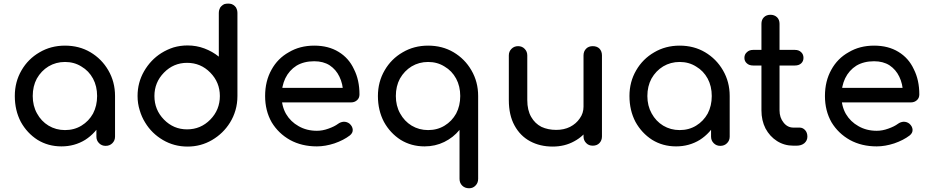

<svg xmlns="http://www.w3.org/2000/svg" viewBox="-20 -802 5121 1057"><path d="M318.4 3.9Q245.1 3.9 186.5 -32.2Q128.9 -69.3 94.7 -130.9Q61.5 -194.3 61.5 -273.4Q61.5 -351.6 98.6 -415Q134.8 -477.5 197.3 -513.7Q259.8 -550.8 337.9 -550.8Q416 -550.8 477.5 -514.6Q540 -477.5 576.2 -415Q613.3 -351.6 613.3 -273.4Q599.6 -273.4 574.2 -273.4Q574.2 -194.3 540 -131.8Q506.8 -69.3 449.2 -32.2Q390.6 3.9 318.4 3.9ZM337.9 -85.9Q388.7 -85.9 428.7 -110.4Q468.8 -134.8 492.2 -176.8Q514.6 -219.7 514.6 -273.4Q514.6 -327.1 492.2 -369.1Q468.8 -412.1 428.7 -435.5Q388.7 -460.9 337.9 -460.9Q288.1 -460.9 247.1 -436.5Q207 -412.1 182.6 -369.1Q160.2 -327.1 160.2 -273.4Q160.2 -219.7 183.6 -177.7Q207 -134.8 247.1 -110.4Q288.1 -85.9 337.9 -85.9ZM561.5 1Q540 1 525.4 -13.7Q510.7 -28.3 510.7 -49.8Q510.7 -100.6 510.7 -203.1Q515.6 -229.5 530.3 -308.6Q550.8 -299.8 613.3 -273.4Q613.3 -216.8 613.3 -49.8Q613.3 -28.3 598.6 -13.7Q584 1 561.5 1Z M1190.4 -273.4Q1190.4 -348.6 1137.7 -402.3Q1085 -456.1 1009.8 -456.1Q935.5 -456.1 882.8 -402.3Q830.1 -348.6 830.1 -273.4Q830.1 -197.3 882.8 -143.6Q935.5 -89.8 1009.8 -89.8Q1085 -89.8 1137.7 -143.6Q1190.4 -197.3 1190.4 -273.4ZM737.3 -273.4Q737.3 -347.7 773.4 -410.2Q809.6 -472.7 868.2 -509.8Q899.4 -529.3 935.5 -541Q972.7 -551.8 1012.7 -551.8Q1061.5 -551.8 1105.5 -535.2Q1149.4 -518.6 1184.6 -490.2Q1184.6 -570.3 1184.6 -731.4Q1184.6 -743.2 1188.5 -752Q1191.4 -761.7 1199.2 -768.6Q1206.1 -775.4 1214.8 -779.3Q1224.6 -782.2 1236.3 -782.2Q1247.1 -782.2 1255.9 -779.3Q1265.6 -775.4 1272.5 -768.6Q1280.3 -761.7 1283.2 -752Q1287.1 -743.2 1287.1 -731.4Q1287.1 -579.1 1287.1 -273.4Q1287.1 -273.4 1287.1 -273.4Q1287.1 -273.4 1287.1 -273.4Q1287.1 -273.4 1287.1 -273.4Q1287.1 -273.4 1287.1 -273.4Q1287.1 -232.4 1276.4 -195.3Q1265.6 -158.2 1246.1 -127Q1209 -67.4 1147.5 -31.2Q1085.9 4.9 1012.7 4.9Q938.5 4.9 877 -31.2Q815.4 -67.4 779.3 -127Q759.8 -158.2 749 -195.3Q737.3 -232.4 737.3 -273.4Z M1724.6 3.9Q1641.6 3.9 1577.1 -31.2Q1512.7 -67.4 1475.6 -128.9Q1439.5 -192.4 1439.5 -273.4Q1439.5 -355.5 1474.6 -418Q1508.8 -480.5 1570.3 -514.6Q1630.9 -550.8 1710 -550.8Q1788.1 -550.8 1843.8 -516.6Q1900.4 -482.4 1928.7 -420.9Q1959 -361.3 1959 -282.2Q1959 -262.7 1946.3 -251Q1932.6 -238.3 1913.1 -238.3Q1778.3 -238.3 1509.8 -238.3Q1509.8 -257.8 1509.8 -318.4Q1610.4 -318.4 1910.2 -318.4Q1899.4 -310.5 1869.1 -290Q1868.2 -339.8 1848.6 -379.9Q1830.1 -418.9 1794.9 -442.4Q1759.8 -464.8 1710 -464.8Q1653.3 -464.8 1612.3 -440.4Q1572.3 -415 1550.8 -371.1Q1530.3 -328.1 1530.3 -273.4Q1530.3 -217.8 1554.7 -174.8Q1580.1 -131.8 1624 -107.4Q1668 -82 1724.6 -82Q1755.9 -82 1788.1 -93.8Q1821.3 -105.5 1840.8 -120.1Q1855.5 -130.9 1873 -131.8Q1890.6 -131.8 1904.3 -121.1Q1920.9 -106.4 1921.9 -87.9Q1922.9 -70.3 1906.2 -56.6Q1872.1 -30.3 1821.3 -12.7Q1770.5 3.9 1724.6 3.9Z M2562.5 234.4Q2539.1 234.4 2524.4 219.7Q2509.8 205.1 2509.8 182.6Q2509.8 92.8 2509.8 -86.9Q2475.6 -44.9 2425.8 -20.5Q2376 3.9 2317.4 3.9Q2244.1 3.9 2185.5 -32.2Q2127.9 -69.3 2093.8 -130.9Q2060.5 -194.3 2060.5 -273.4Q2060.5 -351.6 2097.7 -415Q2133.8 -477.5 2196.3 -513.7Q2258.8 -550.8 2336.9 -550.8Q2415 -550.8 2476.6 -514.6Q2539.1 -477.5 2575.2 -415Q2612.3 -351.6 2612.3 -273.4Q2612.3 -121.1 2612.3 182.6Q2612.3 205.1 2597.7 219.7Q2584 234.4 2562.5 234.4ZM2336.9 -85.9Q2387.7 -85.9 2427.7 -110.4Q2467.8 -134.8 2491.2 -176.8Q2513.7 -219.7 2513.7 -273.4Q2513.7 -327.1 2491.2 -369.1Q2467.8 -412.1 2427.7 -435.5Q2387.7 -460.9 2336.9 -460.9Q2287.1 -460.9 2246.1 -436.5Q2206.1 -412.1 2181.6 -369.1Q2159.2 -327.1 2159.2 -273.4Q2159.2 -219.7 2182.6 -177.7Q2206.1 -134.8 2246.1 -110.4Q2287.1 -85.9 2336.9 -85.9Z M3022.5 4.9Q2953.1 4.9 2898.4 -24.4Q2843.8 -53.7 2812.5 -111.3Q2781.2 -168 2781.2 -251Q2781.2 -333 2781.2 -497.1Q2781.2 -518.6 2795.9 -533.2Q2810.5 -547.9 2832 -547.9Q2854.5 -547.9 2868.2 -533.2Q2882.8 -518.6 2882.8 -497.1Q2882.8 -415 2882.8 -251Q2882.8 -195.3 2904.3 -158.2Q2924.8 -122.1 2960.9 -103.5Q2997.1 -86.9 3042 -86.9Q3085 -86.9 3118.2 -103.5Q3152.3 -121.1 3171.9 -150.4Q3192.4 -178.7 3192.4 -214.8Q3212.9 -214.8 3254.9 -214.8Q3254.9 -153.3 3224.6 -102.5Q3194.3 -52.7 3141.6 -24.4Q3088.9 4.9 3022.5 4.9ZM3243.2 0Q3220.7 0 3207 -14.6Q3192.4 -29.3 3192.4 -50.8Q3192.4 -199.2 3192.4 -497.1Q3192.4 -519.5 3207 -534.2Q3220.7 -547.9 3243.2 -547.9Q3266.6 -547.9 3280.3 -534.2Q3293.9 -519.5 3293.9 -497.1Q3293.9 -348.6 3293.9 -50.8Q3293.9 -29.3 3280.3 -14.6Q3266.6 0 3243.2 0Z M3702.1 3.9Q3628.9 3.9 3570.3 -32.2Q3512.7 -69.3 3478.5 -130.9Q3445.3 -194.3 3445.3 -273.4Q3445.3 -351.6 3482.4 -415Q3518.6 -477.5 3581.1 -513.7Q3643.6 -550.8 3721.7 -550.8Q3799.8 -550.8 3861.3 -514.6Q3923.8 -477.5 3960 -415Q3997.1 -351.6 3997.1 -273.4Q3983.4 -273.4 3958 -273.4Q3958 -194.3 3923.8 -131.8Q3890.6 -69.3 3833 -32.2Q3774.4 3.9 3702.1 3.9ZM3721.7 -85.9Q3772.5 -85.9 3812.5 -110.4Q3852.5 -134.8 3876 -176.8Q3898.4 -219.7 3898.4 -273.4Q3898.4 -327.1 3876 -369.1Q3852.5 -412.1 3812.5 -435.5Q3772.5 -460.9 3721.7 -460.9Q3671.9 -460.9 3630.9 -436.5Q3590.8 -412.1 3566.4 -369.1Q3543.9 -327.1 3543.9 -273.4Q3543.9 -219.7 3567.4 -177.7Q3590.8 -134.8 3630.9 -110.4Q3671.9 -85.9 3721.7 -85.9ZM3945.3 1Q3923.8 1 3909.2 -13.7Q3894.5 -28.3 3894.5 -49.8Q3894.5 -100.6 3894.5 -203.1Q3899.4 -229.5 3914.1 -308.6Q3934.6 -299.8 3997.1 -273.4Q3997.1 -216.8 3997.1 -49.8Q3997.1 -28.3 3982.4 -13.7Q3967.8 1 3945.3 1Z M4347.7 0Q4297.9 0 4257.8 -25.4Q4217.8 -50.8 4194.3 -94.7Q4171.9 -138.7 4171.9 -194.3Q4171.9 -352.5 4171.9 -670.9Q4171.9 -693.4 4185.5 -707Q4199.2 -720.7 4221.7 -720.7Q4243.2 -720.7 4257.8 -707Q4271.5 -693.4 4271.5 -670.9Q4271.5 -511.7 4271.5 -194.3Q4271.5 -154.3 4293.9 -127Q4315.4 -99.6 4347.7 -99.6Q4359.4 -99.6 4381.8 -99.6Q4399.4 -99.6 4412.1 -85.9Q4424.8 -72.3 4424.8 -49.8Q4424.8 -28.3 4408.2 -13.7Q4391.6 0 4365.2 0Q4359.4 0 4347.7 0ZM4126 -441.4Q4104.5 -441.4 4091.8 -453.1Q4078.1 -464.8 4078.1 -483.4Q4078.1 -502.9 4091.8 -514.6Q4104.5 -527.3 4126 -527.3Q4202.1 -527.3 4356.4 -527.3Q4377.9 -527.3 4390.6 -514.6Q4403.3 -502.9 4403.3 -483.4Q4403.3 -464.8 4390.6 -453.1Q4377.9 -441.4 4356.4 -441.4Q4279.3 -441.4 4126 -441.4Z M4806.6 3.9Q4723.6 3.9 4659.2 -31.2Q4594.7 -67.4 4557.6 -128.9Q4521.5 -192.4 4521.5 -273.4Q4521.5 -355.5 4556.6 -418Q4590.8 -480.5 4652.3 -514.6Q4712.9 -550.8 4792 -550.8Q4870.1 -550.8 4925.8 -516.6Q4982.4 -482.4 5010.7 -420.9Q5041 -361.3 5041 -282.2Q5041 -262.7 5028.3 -251Q5014.6 -238.3 4995.1 -238.3Q4860.4 -238.3 4591.8 -238.3Q4591.8 -257.8 4591.8 -318.4Q4692.4 -318.4 4992.2 -318.4Q4981.4 -310.5 4951.2 -290Q4950.2 -339.8 4930.7 -379.9Q4912.1 -418.9 4877 -442.4Q4841.8 -464.8 4792 -464.8Q4735.4 -464.8 4694.3 -440.4Q4654.3 -415 4632.8 -371.1Q4612.3 -328.1 4612.3 -273.4Q4612.3 -217.8 4636.7 -174.8Q4662.1 -131.8 4706.1 -107.4Q4750 -82 4806.6 -82Q4837.9 -82 4870.1 -93.8Q4903.3 -105.5 4922.9 -120.1Q4937.5 -130.9 4955.1 -131.8Q4972.7 -131.8 4986.3 -121.1Q5002.9 -106.4 5003.9 -87.9Q5004.9 -70.3 4988.3 -56.6Q4954.1 -30.3 4903.3 -12.7Q4852.5 3.9 4806.6 3.9Z"/></svg>

Font: Abed
Style: Bold
Weight: 700
Designer: Johan Aakerlund
Version: Version 3.105